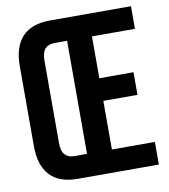

<svg xmlns="http://www.w3.org/2000/svg" viewBox="-80 -768 736 836"><g transform="rotate(-10 288.5 -350.0)"><path d="M197 0Q115 0 74 -44Q33 -88 33 -173V-527Q33 -612 74 -656Q115 -700 197 -700H555V-600H365V-415H516V-315H365V-100H555V0ZM255 -100V-600H199Q172 -600 157.5 -584Q143 -568 143 -532V-168Q143 -132 157.5 -116Q172 -100 199 -100Z"/></g></svg>

Font: Booming Bebas 2
Style: Regular
Weight: 400
Designer: Ryoichi Tsunekawa
Foundry: Ryoichi Tsunekawa
Version: Version 2.000